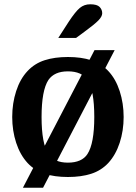

<svg xmlns="http://www.w3.org/2000/svg" viewBox="-20 -816 634 896"><path d="M87 60 421 -582H515L181 60ZM557 -270Q557 -206 538.5 -149.5Q520 -93 485 -55Q452 -20 405.5 -5Q359 10 297 10Q235 10 188.5 -5Q142 -20 109 -55Q74 -93 55.5 -149.5Q37 -206 37 -270Q37 -334 55.5 -391Q74 -448 109 -485Q142 -520 188.5 -535Q235 -550 297 -550Q359 -550 405.5 -535Q452 -520 485 -485Q520 -448 538.5 -391Q557 -334 557 -270ZM206 -97Q220 -77 242.5 -67Q265 -57 297 -57Q329 -57 352 -67Q375 -77 388 -97Q420 -146 420 -270Q420 -333 412 -376Q404 -419 388 -443Q375 -463 352 -473Q329 -483 297 -483Q265 -483 242.5 -473Q220 -463 206 -443Q174 -394 174 -270Q174 -146 206 -97ZM252 -639 301 -715Q332 -762 352.5 -779Q373 -796 401 -796Q433 -796 445 -783.5Q457 -771 457 -754Q457 -739 439 -720.5Q421 -702 373 -667L335 -639Z"/></svg>

Font: Domine
Style: Regular
Weight: 400
Designer: Pablo Impallari, Rodrigo Fuenzalida, Brenda Gallo
Foundry: Pablo Impallari, Rodrigo Fuenzalida, Brenda Gallo
Version: Version 2.000;September 19, 2022;FontCreator 14.0.0.2877 64-